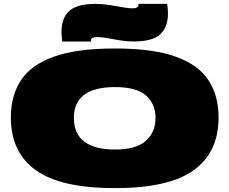

<svg xmlns="http://www.w3.org/2000/svg" viewBox="-20 -960 1183 990"><path d="M573 10Q293 10 164.5 -82.5Q36 -175 36 -354Q36 -466 87.5 -545.5Q139 -625 257 -667.5Q375 -710 573 -710Q770 -710 887 -667.5Q1004 -625 1055.5 -545.5Q1107 -466 1107 -354Q1107 -175 979 -82.5Q851 10 573 10ZM573 -189Q683 -189 732.5 -234Q782 -279 782 -352Q782 -423 733.5 -467Q685 -511 573 -511Q361 -511 361 -352Q361 -270 415 -229.5Q469 -189 573 -189ZM301 -746Q299 -760 298 -772.5Q297 -785 297 -796Q297 -867 337 -903.5Q377 -940 474 -940Q507 -940 542.5 -934.5Q578 -929 610 -923Q642 -917 662 -917Q694 -917 694 -935V-940H842Q844 -927 845 -914Q846 -901 846 -890Q846 -820 806 -783Q766 -746 668 -746Q633 -746 598 -752Q563 -758 533 -763.5Q503 -769 481 -769Q449 -769 449 -751V-746Z"/></svg>

Font: Georama ExtraExtended Black
Style: Regular
Weight: 900
Width: 8
Designer: Jean-Baptiste Levee
Foundry: Production Type
Version: Version 1.000